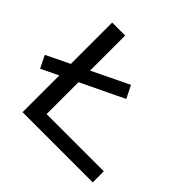

<svg xmlns="http://www.w3.org/2000/svg" viewBox="-180 -886 1068 1068"><g transform="rotate(45 353.5 -352.5)"><path d="M129 0V-705H231V-87H681V0ZM27 -240 -9 -313 448 -534 485 -460Z"/></g></svg>

Font: Nunito Sans 7pt Expanded
Style: Regular
Weight: 400
Width: 7
Designer: Vernon Adams
Foundry: Vernon Adams
Version: Version 3.101;gftools[0.9.27]